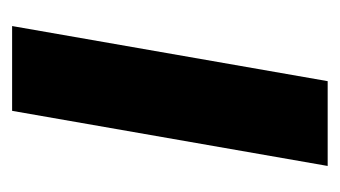

<svg xmlns="http://www.w3.org/2000/svg" viewBox="-142 -419 561 317"><g transform="rotate(90 138.5 -260.5)"><path d="M23 0 114 -521H254L163 0Z"/></g></svg>

Font: DM Sans 10pt ExtraBold
Style: Italic
Weight: 800
Italic angle: -10°
Version: Version 4.004;gftools[0.9.30]